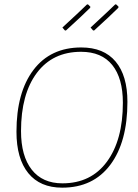

<svg xmlns="http://www.w3.org/2000/svg" viewBox="-20 -861 639 886"><path d="M398 -734Q489 -818 512 -841L517 -840L527 -830L526 -825Q491 -790 414 -720L409 -721ZM268 -734Q359 -818 382 -841L387 -840L397 -830L396 -825Q361 -790 284 -720L279 -721ZM355 -642Q459 -642 513.5 -577Q568 -512 568 -391Q568 -206 489 -100.5Q410 5 267 5Q165 5 110.5 -62Q56 -129 56 -253Q56 -435 134.5 -538.5Q213 -642 355 -642ZM354 -622Q223 -622 150 -524.5Q77 -427 77 -256Q77 -141 126.5 -78Q176 -15 268 -15Q400 -15 473.5 -115Q547 -215 547 -387Q547 -500 498 -561Q449 -622 354 -622Z"/></svg>

Font: Alegreya Sans Thin
Style: Italic
Weight: 100
Italic angle: -7°
Designer: Juan Pablo del Peral
Foundry: Huerta Tipografica
Version: Version 2.007